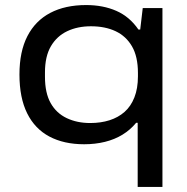

<svg xmlns="http://www.w3.org/2000/svg" viewBox="-20 -559 740 760"><path d="M525 181V-73H519Q496 -45 465 -26Q434 -7 395.5 2.5Q357 12 313 12Q233 12 175.5 -18.5Q118 -49 87.5 -110.5Q57 -172 57 -264Q57 -355 88.5 -416Q120 -477 179 -508Q238 -539 321 -539Q388 -539 440.5 -516Q493 -493 528 -442H535L545 -527H623V181ZM337 -72Q379 -72 413.5 -83Q448 -94 473 -116Q498 -138 512 -173.5Q526 -209 526 -257V-270Q526 -335 502.5 -375.5Q479 -416 437.5 -435.5Q396 -455 340 -455Q287 -455 246 -435.5Q205 -416 181.5 -376Q158 -336 158 -272V-255Q158 -191 180.5 -151Q203 -111 244 -91.5Q285 -72 337 -72Z"/></svg>

Font: Archivo Expanded
Style: Regular
Weight: 400
Width: 7
Designer: Hector Gatti
Foundry: Omnibus-Type
Version: Version 2.001